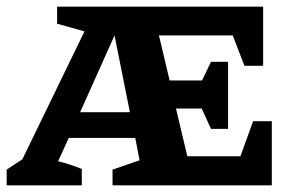

<svg xmlns="http://www.w3.org/2000/svg" viewBox="-31 -555 891 575"><path d="M601 -169 573 -230H496L530 -87H689L727 -192H783V0H306V-47L387 -75L374 -142H175L143 -72Q160 -68 178.5 -62Q197 -56 214 -49V0H-11V-47L36 -78L222 -461L140 -484V-535H757V-358H701L666 -449H445L477 -314H574L601 -370H652V-169ZM209 -219H358L312 -449Z"/></svg>

Font: Piazzolla SC
Style: Bold
Weight: 700
Designer: Juan Pablo del Peral
Foundry: Huerta Tipografica
Version: Version 1.330